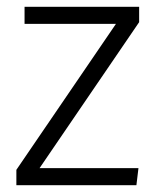

<svg xmlns="http://www.w3.org/2000/svg" viewBox="-20 -543 457 563"><path d="M388 -523H52V-473H320L28 -45V0H380L386 -50H96L388 -478Z"/></svg>

Font: FiraGO Light
Style: Regular
Weight: 300
Designer: bBox Type
Foundry: bBox Type GmbH
Version: Version 1.001;PS 001.001;hotconv 1.0.88;makeotf.lib2.5.64775